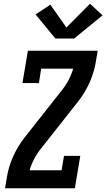

<svg xmlns="http://www.w3.org/2000/svg" viewBox="-20 -1006 568 1026"><path d="M7 0 17 -60Q26 -116 50.5 -170.5Q75 -225 112 -272L310 -523Q331 -549 346.5 -578.5Q362 -608 371 -639H200L188 -562H100L129 -735H502L492 -675Q483 -619 458.5 -564.5Q434 -510 397 -463L199 -212Q178 -186 162.5 -156.5Q147 -127 138 -96H309L322 -173H409L380 0ZM276 -800 170 -929 249 -981 335 -859 461 -986 528 -924 376 -800Z"/></svg>

Font: Iosevka Curly Slab Oblique
Style: Bold
Weight: 700
Italic angle: -9°
Monospace: yes
Designer: Belleve Invis
Foundry: Belleve Invis
Version: Version 11.1.0; ttfautohint (v1.8.3)